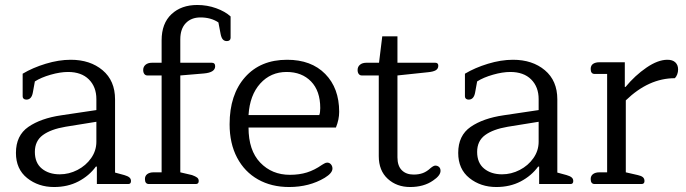

<svg xmlns="http://www.w3.org/2000/svg" viewBox="-20 -739 2756 771"><path d="M44 -125Q44 -195 94 -229.5Q144 -264 226 -276L367 -297V-341Q367 -390 337 -420Q307 -450 253 -450Q222 -450 183.5 -439Q145 -428 120 -412L112 -368Q107 -339 86 -339Q79 -339 75 -342.5Q71 -346 71 -352V-443Q111 -467 163.5 -483Q216 -499 264 -499Q342 -499 392 -457Q442 -415 442 -340V-46L479 -36Q493 -32 499.5 -26.5Q506 -21 506 -12Q506 0 495 0H369V-70H365Q338 -33 295 -10.5Q252 12 197 12Q134 12 89 -24Q44 -60 44 -125ZM367 -170V-250L243 -230Q184 -220 152 -196.5Q120 -173 120 -129Q120 -85 148 -62Q176 -39 220 -39Q257 -39 291 -56.5Q325 -74 346 -104Q367 -134 367 -170Z M562 -20Q562 -33 571.5 -40Q581 -47 597 -47H629V-436H572Q564 -436 559.5 -442Q555 -448 555 -458Q555 -471 564.5 -479Q574 -487 590 -487H629V-577Q629 -645 668.5 -682Q708 -719 772 -719Q812 -719 848 -706Q884 -693 906 -673V-587Q906 -581 902 -577.5Q898 -574 891 -574Q881 -574 875 -580.5Q869 -587 866 -602L857 -649Q827 -669 785 -669Q748 -669 726 -646Q704 -623 704 -581V-487H831Q844 -487 844 -473Q844 -448 799 -444L704 -436V-47L751 -36Q765 -31 771.5 -26Q778 -21 778 -12Q778 0 766 0H578Q562 0 562 -20Z M902 -240Q902 -359 964 -429Q1026 -499 1133 -499Q1230 -499 1286 -442Q1342 -385 1342 -290Q1342 -259 1329 -227H978Q978 -135 1025 -86Q1072 -37 1144 -37Q1182 -37 1212.5 -46.5Q1243 -56 1273 -77Q1275 -78 1281.5 -82Q1288 -86 1294 -86Q1303 -86 1309 -79Q1315 -72 1315 -62Q1315 -44 1284 -25Q1222 12 1141 12Q1070 12 1016 -18.5Q962 -49 932 -106Q902 -163 902 -240ZM1262 -277Q1266 -286 1266 -305Q1266 -374 1229 -412Q1192 -450 1131 -450Q1067 -450 1025 -403.5Q983 -357 978 -277Z M1501 -112V-436H1433Q1425 -436 1420.5 -442Q1416 -448 1416 -458Q1416 -471 1425.5 -479Q1435 -487 1451 -487H1502L1515 -593H1576V-487H1728Q1740 -487 1740 -475Q1740 -463 1730 -457Q1720 -451 1699 -449L1576 -436V-107Q1576 -73 1593.5 -55.5Q1611 -38 1641 -38Q1662 -38 1678 -44Q1694 -50 1709 -64Q1721 -74 1728 -74Q1737 -74 1743 -68.5Q1749 -63 1749 -53Q1749 -34 1719 -14Q1682 12 1627 12Q1573 12 1537 -21Q1501 -54 1501 -112Z M1820 -125Q1820 -195 1870 -229.5Q1920 -264 2002 -276L2143 -297V-341Q2143 -390 2113 -420Q2083 -450 2029 -450Q1998 -450 1959.5 -439Q1921 -428 1896 -412L1888 -368Q1883 -339 1862 -339Q1855 -339 1851 -342.5Q1847 -346 1847 -352V-443Q1887 -467 1939.5 -483Q1992 -499 2040 -499Q2118 -499 2168 -457Q2218 -415 2218 -340V-46L2255 -36Q2269 -32 2275.5 -26.5Q2282 -21 2282 -12Q2282 0 2271 0H2145V-70H2141Q2114 -33 2071 -10.5Q2028 12 1973 12Q1910 12 1865 -24Q1820 -60 1820 -125ZM2143 -170V-250L2019 -230Q1960 -220 1928 -196.5Q1896 -173 1896 -129Q1896 -85 1924 -62Q1952 -39 1996 -39Q2033 -39 2067 -56.5Q2101 -74 2122 -104Q2143 -134 2143 -170Z M2352 -20Q2352 -33 2361.5 -40Q2371 -47 2387 -47H2418V-442H2368Q2352 -442 2352 -462Q2352 -476 2361.5 -482.5Q2371 -489 2387 -489H2489V-390H2492Q2530 -436 2576 -467.5Q2622 -499 2660 -499Q2681 -499 2692 -488.5Q2703 -478 2703 -460Q2703 -450 2699.5 -440.5Q2696 -431 2690 -425Q2585 -425 2493 -336V-47L2541 -36Q2555 -33 2561.5 -27.5Q2568 -22 2568 -12Q2568 0 2556 0H2368Q2352 0 2352 -20Z"/></svg>

Font: Maitree
Style: Regular
Weight: 400
Designer: CadsonDemak Team
Foundry: CadsonDemak
Version: Version 1.000